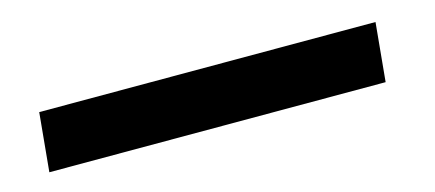

<svg xmlns="http://www.w3.org/2000/svg" viewBox="-26 -72 753 332"><g transform="rotate(-15 350.5 93.5)"><path d="M45 41H647L637 146H35Z"/></g></svg>

Font: Karla Tamil Inclined
Style: Bold
Weight: 700
Designer: Jonathan Pinhorn
Foundry: Jonathan Pinhorn
Version: Version 1.001